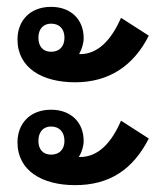

<svg xmlns="http://www.w3.org/2000/svg" viewBox="-20 -568 483 560"><path d="M199 -328C297 -328 369 -375 414 -464L333 -516C304 -450 265 -410 213 -410L211 -411C219 -425 224 -442 224 -457C224 -512 186 -548 129 -548C66 -548 31 -506 31 -453C31 -370 103 -328 199 -328ZM129 -417C106 -417 92 -432 92 -458C92 -483 106 -499 129 -499C153 -499 168 -484 168 -458C168 -432 153 -417 129 -417ZM199 -28C300 -28 368 -74 414 -164L333 -216C304 -149 265 -110 213 -110H210C219 -125 224 -142 224 -157C224 -212 186 -248 129 -248C66 -248 31 -206 31 -153C31 -70 103 -28 199 -28ZM129 -117C106 -117 92 -132 92 -157C92 -183 106 -199 129 -199C153 -199 168 -183 168 -157C168 -132 153 -117 129 -117Z"/></svg>

Font: Noto Sans Thai Looped SemiCondensed SemiBold
Style: Regular
Weight: 600
Width: 4
Designer: Sasikarn Vongin, Ben Mitchell
Foundry: The Fontpad Ltd
Version: Version 1.001